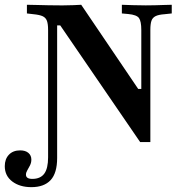

<svg xmlns="http://www.w3.org/2000/svg" viewBox="-74 -591 778 804"><path d="M512.9 4 178.2 -484.7H165.3V-201.6H127.4V-465.3Q127.4 -490.3 122.6 -503.6Q117.7 -516.9 104.8 -523Q91.9 -529 66.1 -531.5L38.7 -534.7V-571Q55.6 -571 79 -570.2Q102.4 -569.4 128.6 -569Q154.8 -568.5 178.2 -568.5H191.1Q213.7 -568.5 233.1 -569.4Q252.4 -570.2 266.1 -571L504.8 -218.5H517.7V-465.3Q517.7 -501.6 508.1 -515.3Q498.4 -529 462.9 -532.3L436.3 -534.7V-571Q454 -570.2 482.7 -569.4Q511.3 -568.5 536.3 -568.5Q554.8 -568.5 575 -569Q595.2 -569.4 613.7 -570.2Q632.3 -571 645.2 -571V-534.7L615.3 -531.5Q590.3 -529.8 577.4 -523.4Q564.5 -516.9 560.1 -503.6Q555.6 -490.3 555.6 -465.3V4ZM57.3 192.7Q8.9 192.7 -22.6 169Q-54 145.2 -54 104.8Q-54 75 -36.7 56.9Q-19.4 38.7 10.5 38.7Q32.3 38.7 44.8 49.2Q57.3 59.7 57.3 77.4Q57.3 90.3 51.6 101.6Q46 112.9 40.3 122.2Q34.7 131.5 34.7 140.3Q34.7 158.1 61.3 158.1Q95.2 158.1 111.3 136.3Q127.4 114.5 127.4 67.7V-201.6H165.3V70.2Q165.3 133.9 137.9 163.3Q110.5 192.7 57.3 192.7Z"/></svg>

Font: Playfair 9pt
Style: Bold
Weight: 700
Designer: Claus Eggers Sørensen
Foundry: Claus Eggers Sørensen
Version: Version 2.203